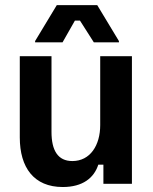

<svg xmlns="http://www.w3.org/2000/svg" viewBox="-20 -720 601 752"><path d="M225 -554.2 273.3 -639.2H293.3L347.5 -554.2H445.8V-559.2L360.8 -700H202.5L117.5 -559.2V-554.2ZM225.8 12.5C304.2 12.5 348.3 -23.3 365 -75H385V0H496.7V-500H372.5V-230C372.5 -150.8 333.3 -89.2 263.3 -89.2C206.7 -89.2 181.7 -130.8 181.7 -203.3V-500H57.5V-181.7C57.5 -64.2 112.5 12.5 225.8 12.5Z"/></svg>

Font: Familjen Grotesk SemiBold
Style: Regular
Weight: 600
Designer: Anders Wikstroem, Jonas Baeckman, Matilda Gysing, Kristian Moeller
Foundry: Familjen STHLM AB
Version: Version 2.000